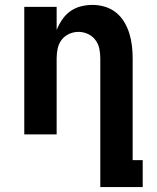

<svg xmlns="http://www.w3.org/2000/svg" viewBox="-20 -548 640 783"><path d="M389 215V-310Q389 -330 385 -349.5Q381 -369 369 -385Q357 -401 338.5 -409.5Q320 -418 300 -418Q280 -418 261.5 -409.5Q243 -401 231 -385Q219 -369 215 -349.5Q211 -330 211 -310V0H79V-520H211V-426Q220 -448 233.5 -468Q247 -488 266.5 -502Q286 -516 309.5 -522Q333 -528 357 -528Q383 -528 408 -520.5Q433 -513 453 -497Q473 -481 486.5 -458.5Q500 -436 507.5 -411.5Q515 -387 518 -361.5Q521 -336 521 -310V105H562V215Z"/></svg>

Font: Iosevka Extrabold Extended
Style: Regular
Weight: 800
Width: 7
Monospace: yes
Designer: Belleve Invis
Foundry: Belleve Invis
Version: Version 32.5.0; ttfautohint (v1.8.4)